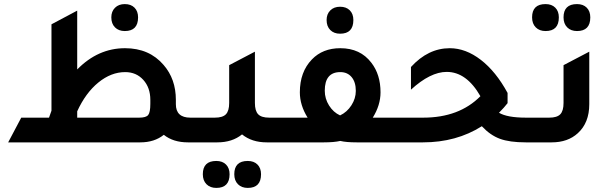

<svg xmlns="http://www.w3.org/2000/svg" viewBox="-20 -697 2995 940"><path d="M591 -545Q561 -545 543 -563Q525 -581 525 -612Q525 -641 543 -659Q561 -677 591 -677Q621 -677 638.5 -659.5Q656 -642 656 -612Q656 -545 591 -545ZM912 -121H1002V0H900Q828 0 782 -37Q736 0 667 0H20L84 -121H220L232 -155V-578L358 -645V-357Q460 -461 592 -461Q711 -461 781 -379Q841 -310 841 -208V-187Q841 -121 912 -121ZM662 -121Q695 -121 705.5 -134Q716 -147 716 -189V-208Q716 -268 681.5 -306Q647 -344 593 -344Q524 -344 461.5 -293Q399 -242 358 -152V-121Z M1298 -121H1388V0H1286Q1213 0 1165 -39Q1117 0 1044 0H942V-121H1032Q1070 -121 1086 -137.5Q1102 -154 1102 -193V-378L1228 -444V-193Q1228 -154 1244 -137.5Q1260 -121 1298 -121ZM1039 91Q1069 91 1086.5 108.5Q1104 126 1104 156Q1104 223 1039 223Q1009 223 991 205Q973 187 973 156Q973 91 1039 91ZM1193 91Q1223 91 1240.5 108.5Q1258 126 1258 156Q1258 223 1193 223Q1163 223 1145 205Q1127 187 1127 156Q1127 91 1193 91Z M1645 -532Q1615 -532 1597 -550Q1579 -568 1579 -599Q1579 -628 1597 -646Q1615 -664 1645 -664Q1675 -664 1692.5 -646.5Q1710 -629 1710 -599Q1710 -532 1645 -532ZM1805 -121H1963V0H1726Q1675 0 1646 -7Q1615 0 1566 0H1328V-121H1486Q1448 -182 1448 -245Q1448 -345 1507 -406Q1560 -461 1646 -461Q1744 -461 1798 -390Q1843 -332 1843 -245Q1843 -182 1805 -121ZM1645 -132Q1679 -148 1700.5 -181.5Q1722 -215 1722 -252Q1722 -295 1701.5 -319.5Q1681 -344 1646 -344Q1570 -344 1570 -253Q1570 -214 1591 -180.5Q1612 -147 1645 -132Z M2555 -121H2639V0H2554Q2475 0 2427.5 -17.5Q2380 -35 2339 -79Q2214 0 2051 0H1903V-121H2052Q2228 -121 2332 -226Q2264 -345 2167 -345Q2087 -345 1992 -258V-369Q2076 -461 2182 -461Q2260 -461 2334 -404Q2408 -347 2465 -242V-192Q2449 -171 2423 -145Q2463 -121 2555 -121Z M2651 -545Q2621 -545 2603 -563Q2585 -581 2585 -612Q2585 -677 2651 -677Q2681 -677 2698.5 -659.5Q2716 -642 2716 -612Q2716 -545 2651 -545ZM2805 -545Q2775 -545 2757 -563Q2739 -581 2739 -612Q2739 -677 2805 -677Q2835 -677 2852.5 -659.5Q2870 -642 2870 -612Q2870 -545 2805 -545ZM2579 0V-121H2669Q2707 -121 2723 -137.5Q2739 -154 2739 -193V-378L2865 -444V-187Q2865 -96 2809 -45Q2760 0 2681 0Z"/></svg>

Font: Space Grotesk
Style: Bold
Weight: 700
Designer: Florian Karsten
Foundry: Florian Karsten
Version: Version 2.000